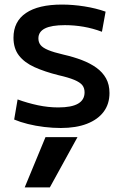

<svg xmlns="http://www.w3.org/2000/svg" viewBox="-20 -550 538 840"><path d="M198 270H88L179 50H319ZM246 10Q211 10 173.5 5.5Q136 1 102 -7.5Q68 -16 42 -27L57 -115Q101 -99 146 -89.5Q191 -80 235 -80Q293 -80 321.5 -96.5Q350 -113 350 -146Q350 -165 340 -177.5Q330 -190 305 -200.5Q280 -211 236 -221Q176 -236 131.5 -256Q87 -276 63 -307Q39 -338 39 -385Q39 -456 93.5 -493Q148 -530 251 -530Q299 -530 349.5 -522Q400 -514 442 -499L426 -411Q386 -426 345.5 -433Q305 -440 264 -440Q205 -440 176.5 -425.5Q148 -411 148 -382Q148 -365 157.5 -353Q167 -341 191 -331Q215 -321 258 -311Q302 -301 338.5 -287Q375 -273 402 -253.5Q429 -234 444 -207Q459 -180 459 -143Q459 -95 433.5 -61Q408 -27 360.5 -8.5Q313 10 246 10Z"/></svg>

Font: M PLUS 1 Medium
Style: Regular
Weight: 500
Designer: Coji Morishita
Foundry: UNDERFOREST DESIGN
Version: Version 1.001